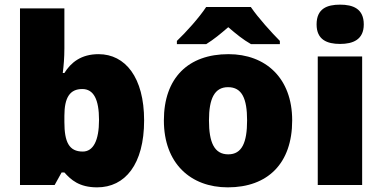

<svg xmlns="http://www.w3.org/2000/svg" viewBox="-20 -796 1645 826"><path d="M257 -588V-760H66V0H215L245 -54H257C285 -23 320 10 398 10C518 10 600 -89 600 -278C600 -463 519 -563 404 -563C329 -563 285 -527 257 -482H250C254 -513 257 -549 257 -588ZM334 -413C383 -413 406 -368 406 -280C406 -191 381 -144 336 -144C277 -144 257 -185 257 -271V-298C257 -377 281 -413 334 -413Z M1059 -766H867C837 -720 779 -656 741 -620V-606H867C902 -628 927 -649 962 -679C997 -649 1025 -626 1060 -606H1184V-620C1150 -654 1090 -720 1059 -766ZM1237 -278C1237 -461 1122 -563 963 -563C790 -563 685 -461 685 -278C685 -93 800 10 960 10C1132 10 1237 -93 1237 -278ZM879 -278C879 -372 903 -421 961 -421C1021 -421 1043 -372 1043 -278C1043 -183 1021 -132 962 -132C902 -132 879 -183 879 -278Z M1443 -776C1387 -776 1342 -759 1342 -691C1342 -625 1387 -607 1443 -607C1498 -607 1545 -625 1545 -691C1545 -759 1498 -776 1443 -776ZM1538 -553H1347V0H1538Z"/></svg>

Font: Noto Sans Lao UI Blk
Style: Regular
Weight: 900
Designer: Monotype Design Team
Foundry: Monotype Imaging Inc.
Version: Version 2.000